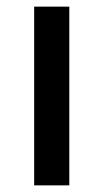

<svg xmlns="http://www.w3.org/2000/svg" viewBox="-20 -559 312 579"><path d="M189 0H83V-539H189Z"/></svg>

Font: Noto Sans Ethiopic Medium
Style: Regular
Weight: 500
Designer: Monotype Design Team
Foundry: Monotype Imaging Inc.
Version: Version 2.102; ttfautohint (v1.8.4.7-5d5b)